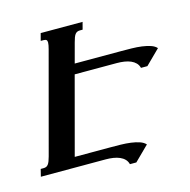

<svg xmlns="http://www.w3.org/2000/svg" viewBox="-128 -825 978 990"><g transform="rotate(-15 361.5 -330.0)"><path d="M-15.6 0 -5.9 -39.1H8.8Q17.6 -39.1 23.7 -41.7Q29.8 -44.4 34.4 -50.5Q39.1 -56.6 43 -66.7Q46.9 -76.7 50.8 -91.3L193.4 -624.5Q196.3 -635.7 198 -644.3Q199.7 -652.8 199.7 -659.2Q199.7 -668.9 195.1 -672.9Q190.4 -676.8 179.7 -676.8H165L175.3 -715.8H398.9L388.7 -676.8H374Q365.2 -676.8 359.1 -673.8Q353 -670.9 348.4 -664.8Q343.8 -658.7 340.1 -648.7Q336.4 -638.7 332.5 -624L304.2 -518.6H551.3Q579.1 -518.6 607.9 -518.1Q636.7 -517.6 662.1 -514.2Q687.5 -510.7 707.8 -503.9Q728 -497.1 739.3 -484.4L662.6 -408.7H628.4Q624.5 -424.3 614 -435.1Q603.5 -445.8 588.4 -452.4Q573.2 -459 554.2 -461.9Q535.2 -464.8 514.6 -464.8H289.6L179.7 -53.7H367.7Q395.5 -53.7 424.3 -53.2Q453.1 -52.7 478.5 -49.3Q503.9 -45.9 524.2 -39.1Q544.4 -32.2 555.7 -19.5L479 56.2H444.8Q440.9 40.5 430.4 29.8Q419.9 19 404.8 12.5Q389.6 5.9 370.6 2.9Q351.6 0 331.1 0Z"/></g></svg>

Font: Arian AMU Serif
Style: Bold Italic
Weight: 700
Italic angle: -15°
Designer: Ruben Hakobyan (Tarumian)
Foundry: Ruben Hakobyan (Tarumian)
Version: Version 1.002